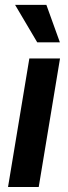

<svg xmlns="http://www.w3.org/2000/svg" viewBox="-20 -750 273 770"><path d="M12.2 0 97.7 -515.6H220.7L135.3 0ZM129.4 -580.1 40.5 -730.5H166L220.2 -580.1Z"/></svg>

Font: Inter Display SemiBold
Style: Italic
Weight: 600
Italic angle: -9.39999°
Designer: Rasmus Andersson
Foundry: rsms
Version: Version 4.000;git-a52131595